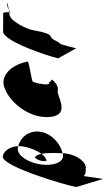

<svg xmlns="http://www.w3.org/2000/svg" viewBox="294 -884 772 1401"><g transform="rotate(-90 680.5 -183.0)"><path d="M17 -12 76 183 97 40C108 58 133 56 154 56C192 63 247 2 260 -80C262 -90 263 -101 263 -113C257 -111 250 -109 244 -109C196 -109 168 -184 182 -275C196 -366 245 -440 295 -440C302 -440 309 -439 315 -436C313 -501 274 -549 237 -549C167 -549 29 -92 17 -12ZM209 -230C225 -232 244 -246 259 -267C253 -295 244 -314 230 -314C206 -284 202 -250 209 -230ZM259 -267C267 -225 266 -161 263 -113C337 -129 408 -196 420 -275C432 -353 385 -419 315 -436C315 -425 315 -414 313 -403C305 -353 284 -301 259 -267Z M529 -196C548 -52 689 -160 720 -148C745 -144 769 -152 802 -191C794 -193 775 -212 778 -217C763 -188 758 -257 785 -330C793 -340 940 -358 932 -368C906 -506 812 -570 737 -535C624 -493 510 -341 529 -196ZM778 -217V-218ZM803 -192 802 -191C804 -191 804 -191 803 -190Z M956 -145 1029 -14C1028 -6 1056 -135 1067 -135C1078 -142 1092 -194 1117 -201C1132 -201 1150 -258 1159 -318C1168 -378 1231 -501 1279 -501C1279 -501 1284 -502 1292 -503C1293 -520 1292 -546 1286 -546C1286 -546 1193 -547 1151 -547C1083 -547 973 -225 956 -145ZM1292 -503C1292 -498 1291 -494 1291 -491C1291 -494 1298 -500 1308 -505C1302 -504 1297 -504 1292 -503ZM1308 -505C1339 -510 1379 -517 1352 -517C1336 -517 1320 -511 1308 -505Z"/></g></svg>

Font: Ampere
Style: UltCndIta
Weight: 400
Version: Version 1